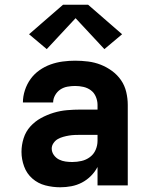

<svg xmlns="http://www.w3.org/2000/svg" viewBox="-20 -785 640 813"><path d="M235 8Q203 8 172 0Q141 -8 117 -29Q93 -50 82 -80.5Q71 -111 71 -142Q71 -171 80 -199.5Q89 -228 108.5 -249.5Q128 -271 153.5 -285Q179 -299 207 -307.5Q235 -316 264 -318.5Q293 -321 322 -321H393V-341Q393 -358 386 -375Q379 -392 365 -402.5Q351 -413 333.5 -417Q316 -421 298 -421Q282 -421 265.5 -418Q249 -415 235.5 -406Q222 -397 213.5 -382Q205 -367 205 -351H77Q77 -377 85.5 -403Q94 -429 109.5 -450.5Q125 -472 147 -487.5Q169 -503 194 -512Q219 -521 245.5 -524.5Q272 -528 298 -528Q326 -528 353.5 -524.5Q381 -521 406.5 -511Q432 -501 454.5 -484.5Q477 -468 492.5 -445.5Q508 -423 514.5 -395.5Q521 -368 521 -341V0H393V-78Q382 -57 365 -40Q348 -23 327 -12Q306 -1 282.5 3.5Q259 8 235 8ZM286 -99Q306 -99 325.5 -103.5Q345 -108 361 -120Q377 -132 385 -150.5Q393 -169 393 -189V-214H322Q310 -214 297 -213.5Q284 -213 272 -211Q260 -209 247.5 -205.5Q235 -202 224.5 -196Q214 -190 206.5 -179Q199 -168 199 -156Q199 -141 208 -128.5Q217 -116 230 -109.5Q243 -103 257.5 -101Q272 -99 286 -99ZM178 -577 103 -640 247 -765H353L497 -640L422 -577L300 -708Z"/></svg>

Font: Iosevka SS04 XBd Ex
Style: Regular
Weight: 800
Width: 7
Monospace: yes
Designer: Belleve Invis
Foundry: Belleve Invis
Version: Version 19.0.0; ttfautohint (v1.8.4)